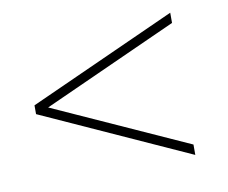

<svg xmlns="http://www.w3.org/2000/svg" viewBox="-53 -587 621 524"><g transform="rotate(-10 257.0 -325.0)"><path d="M448.7 -493.7 75.7 -325.2 448.7 -156.7V-127.9L40 -313V-337.4L448.7 -522Z"/></g></svg>

Font: Vazirmatn UI Thin
Style: Regular
Weight: 100
Designer: Saber Rastikerdar
Foundry: Saber Rastikerdar
Version: Version 33.003